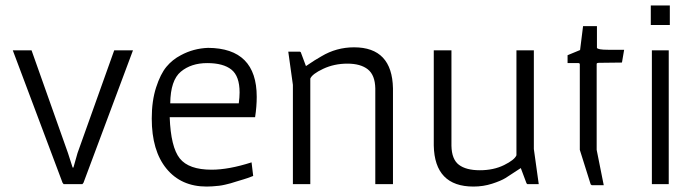

<svg xmlns="http://www.w3.org/2000/svg" viewBox="-20 -677 2557 706"><path d="M27 -492H96L230 -114L247 -61H250L265 -114L400 -492H469L287 -5L283 0H214L210 -5Z M924 -321Q924 -285 918 -246H604Q608 -136 641 -94.5Q674 -53 758 -53Q821 -53 905 -80L911 -30Q888 -21 875.5 -17.5Q863 -14 849 -9.5Q835 -5 828 -3Q821 -1 808 2Q795 5 786 6Q759 9 740 9Q646 9 592 -57Q538 -123 538 -241Q538 -306 554 -355.5Q570 -405 592 -431.5Q614 -458 645 -474Q691 -499 745 -501Q924 -500 924 -321ZM861 -337Q861 -397 831 -421Q801 -445 742 -445Q683 -445 645 -413.5Q607 -382 606 -297H858Q861 -320 861 -337Z M1425 0H1360V-352Q1359 -401 1332.5 -422Q1306 -443 1257.5 -443Q1209 -443 1168.5 -424Q1128 -405 1121 -388V0H1057V-365L1040 -487H1083L1086 -485L1105 -434Q1140 -458 1162 -470Q1217 -503 1282 -503Q1422 -503 1425 -352Z M1575 -492H1640V-141Q1641 -91 1667.5 -71Q1694 -51 1744.5 -51Q1795 -51 1833.5 -70Q1872 -89 1879 -106V-492H1943V-129L1961 0H1919L1916 -3L1895 -59Q1856 -33 1839 -22.5Q1822 -12 1789.5 -1.5Q1757 9 1721 9Q1578 9 1575 -142Z M2112 -440Q2112 -445 2107 -445H2067V-474L2113 -493L2124 -581H2175V-501Q2178 -494 2216 -494H2275L2267 -447L2183 -446Q2174 -446 2174 -442V-126L2200 4H2156L2152 1L2112 -126Z M2377 -492H2439V0H2377ZM2373 -657H2443V-585H2373Z"/></svg>

Font: Gafata
Style: Regular
Weight: 400
Designer: Lautaro Hourcade
Foundry: Lautaro Hourcade
Version: Version 4.002; ttfautohint (v0.94.20-1c74) -l 7 -r 28 -G 0 -